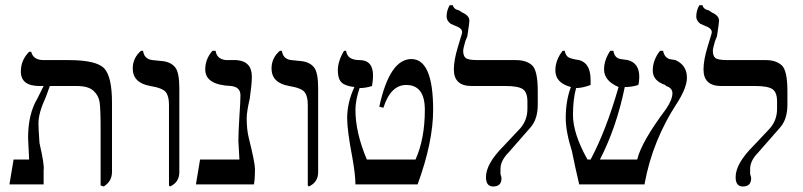

<svg xmlns="http://www.w3.org/2000/svg" viewBox="-20 -711 3028 724"><path d="M371.1 -7.8 359.4 -11.7V-226.6Q359.4 -300.8 355.5 -326.2Q351.6 -351.6 332 -369.1Q312.5 -386.7 269.5 -386.7H168L152.3 -343.8Q125 -285.2 125 -246.1Q125 -226.6 128.9 -171.9Q148.4 -85.9 144.5 -70.3V-15.6H15.6L31.2 -109.4H89.8L85.9 -191.4Q85.9 -281.2 121.1 -339.8L144.5 -386.7H128.9Q58.6 -386.7 58.6 -441.4Q58.6 -484.4 89.8 -515.6H97.7Q105.5 -484.4 144.5 -484.4H238.3Q343.8 -484.4 373 -453.1Q402.3 -421.9 402.3 -324.2V-62.5Q402.3 -27.3 371.1 -7.8Z M621.1 -7.8 617.2 -11.7V-316.4Q617.2 -347.7 605.5 -363.3Q593.8 -378.9 546.9 -386.7Q480.5 -398.4 480.5 -453.1Q480.5 -492.2 511.7 -519.5H519.5Q523.4 -488.3 554.7 -484.4L593.8 -480.5Q625 -476.6 640.6 -457Q656.2 -437.5 656.2 -378.9V-62.5Q656.2 -23.4 621.1 -7.8Z M937.5 -15.6H718.8L734.4 -109.4H882.8L878.9 -179.7Q878.9 -210.9 882.8 -273.4Q886.7 -328.1 886.7 -351.6Q886.7 -382.8 851.6 -386.7Q753.9 -390.6 753.9 -449.2Q753.9 -488.3 781.2 -519.5H793Q796.9 -488.3 832 -484.4H871.1Q929.7 -480.5 929.7 -421.9Q929.7 -394.5 921.9 -339.8Q910.2 -289.1 910.2 -265.6Q910.2 -222.7 918 -191.4Q941.4 -97.7 941.4 -74.2Q941.4 -35.2 937.5 -15.6Z M1144.5 -7.8 1140.6 -11.7V-316.4Q1140.6 -347.7 1128.9 -363.3Q1117.2 -378.9 1070.3 -386.7Q1003.9 -398.4 1003.9 -453.1Q1003.9 -492.2 1035.2 -519.5H1043Q1046.9 -488.3 1078.1 -484.4L1117.2 -480.5Q1148.4 -476.6 1164.1 -457Q1179.7 -437.5 1179.7 -378.9V-62.5Q1179.7 -23.4 1144.5 -7.8Z M1554.7 -15.6H1320.3Q1320.3 -50.8 1308.6 -117.2Q1289.1 -218.8 1289.1 -265.6Q1289.1 -324.2 1316.4 -382.8Q1281.2 -386.7 1267.6 -400.4Q1253.9 -414.1 1253.9 -445.3Q1253.9 -480.5 1277.3 -519.5H1285.2Q1289.1 -484.4 1335.9 -484.4Q1386.7 -484.4 1386.7 -425.8Q1386.7 -410.2 1382.8 -386.7Q1359.4 -378.9 1335.9 -378.9Q1320.3 -332 1320.3 -296.9Q1320.3 -210.9 1363.3 -109.4H1546.9Q1582 -187.5 1582 -296.9Q1582 -390.6 1511.7 -390.6Q1453.1 -390.6 1425.8 -304.7L1410.2 -308.6Q1449.2 -488.3 1531.2 -488.3Q1613.3 -488.3 1613.3 -296.9Q1613.3 -175.8 1554.7 -15.6Z M1980.5 -230.5 1898.4 -136.7Q1867.2 -105.5 1867.2 -74.2Q1867.2 -66.4 1867.2 -54.7Q1871.1 -43 1871.1 -39.1Q1871.1 -7.8 1839.8 -7.8Q1812.5 -7.8 1812.5 -43Q1812.5 -93.8 1878.9 -160.2L1941.4 -226.6Q1968.8 -257.8 1968.8 -300.8V-328.1Q1968.8 -363.3 1951.2 -375Q1933.6 -386.7 1886.7 -386.7H1757.8Q1691.4 -386.7 1691.4 -449.2Q1691.4 -484.4 1707 -535.2L1718.8 -574.2Q1722.7 -585.9 1722.7 -589.8Q1722.7 -601.6 1707 -609.4L1679.7 -621.1Q1664.1 -632.8 1664.1 -648.4Q1664.1 -671.9 1675.8 -691.4H1687.5Q1691.4 -675.8 1710.9 -671.9L1722.7 -664.1Q1750 -652.3 1750 -632.8Q1750 -625 1742.2 -574.2L1734.4 -554.7Q1726.6 -527.3 1726.6 -519.5Q1726.6 -500 1736.3 -492.2Q1746.1 -484.4 1781.2 -484.4H1925.8Q1964.8 -484.4 1986.3 -464.8Q2007.8 -445.3 2007.8 -367.2V-316.4Q2007.8 -261.7 1980.5 -230.5Z M2410.2 -15.6H2164.1Q2148.4 -82 2136.7 -140.6Q2113.3 -214.8 2113.3 -265.6Q2113.3 -332 2132.8 -382.8Q2074.2 -398.4 2074.2 -445.3Q2074.2 -484.4 2101.6 -519.5H2109.4Q2113.3 -500 2125 -494.1Q2136.7 -488.3 2164.1 -484.4Q2207 -472.7 2207 -410.2Q2207 -398.4 2207 -390.6Q2175.8 -378.9 2152.3 -378.9Q2140.6 -335.9 2140.6 -277.3Q2140.6 -207 2195.3 -109.4H2207Q2265.6 -218.8 2312.5 -382.8Q2257.8 -406.2 2257.8 -449.2Q2257.8 -484.4 2281.2 -519.5H2293Q2296.9 -492.2 2320.3 -488.3L2347.7 -484.4Q2390.6 -472.7 2390.6 -421.9Q2390.6 -402.3 2386.7 -390.6Q2363.3 -382.8 2335.9 -382.8Q2304.7 -230.5 2242.2 -109.4H2382.8Q2398.4 -175.8 2492.2 -300.8Q2515.6 -335.9 2515.6 -359.4Q2515.6 -378.9 2492.2 -386.7L2488.3 -390.6Q2441.4 -406.2 2441.4 -445.3Q2441.4 -484.4 2468.8 -519.5H2480.5Q2484.4 -496.1 2503.9 -488.3L2527.3 -484.4Q2570.3 -464.8 2570.3 -418Q2570.3 -378.9 2529.3 -316.4Q2488.3 -253.9 2457 -177.7Q2425.8 -101.6 2410.2 -15.6Z M2921.9 -230.5 2839.8 -136.7Q2808.6 -105.5 2808.6 -74.2Q2808.6 -66.4 2808.6 -54.7Q2812.5 -43 2812.5 -39.1Q2812.5 -7.8 2781.2 -7.8Q2753.9 -7.8 2753.9 -43Q2753.9 -93.8 2820.3 -160.2L2882.8 -226.6Q2910.2 -257.8 2910.2 -300.8V-328.1Q2910.2 -363.3 2892.6 -375Q2875 -386.7 2828.1 -386.7H2699.2Q2632.8 -386.7 2632.8 -449.2Q2632.8 -484.4 2648.4 -535.2L2660.2 -574.2Q2664.1 -585.9 2664.1 -589.8Q2664.1 -601.6 2648.4 -609.4L2621.1 -621.1Q2605.5 -632.8 2605.5 -648.4Q2605.5 -671.9 2617.2 -691.4H2628.9Q2632.8 -675.8 2652.3 -671.9L2664.1 -664.1Q2691.4 -652.3 2691.4 -632.8Q2691.4 -625 2683.6 -574.2L2675.8 -554.7Q2668 -527.3 2668 -519.5Q2668 -500 2677.7 -492.2Q2687.5 -484.4 2722.7 -484.4H2867.2Q2906.2 -484.4 2927.7 -464.8Q2949.2 -445.3 2949.2 -367.2V-316.4Q2949.2 -261.7 2921.9 -230.5Z"/></svg>

Font: 和音 by 宁静之雨，公众号njzyshare
Style: Regular
Weight: 400
Designer: Steve Matteson
Foundry: Ascender Corporation
Version: Version 6.00;June 8, 2018;FontCreator 11.0.0.2388 32-bit